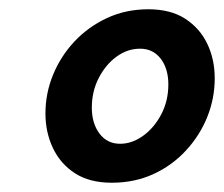

<svg xmlns="http://www.w3.org/2000/svg" viewBox="-20 -733 483 414"><path d="M221 -339Q173 -339 141.5 -359.5Q110 -380 94 -414Q78 -448 78 -488Q78 -532 94.5 -572Q111 -612 140.5 -643.5Q170 -675 210.5 -694Q251 -713 300 -713Q348 -713 379.5 -692.5Q411 -672 427 -638.5Q443 -605 443 -564Q443 -521 427 -481Q411 -441 381 -408.5Q351 -376 310.5 -357.5Q270 -339 221 -339ZM239 -423Q265 -423 289 -440.5Q313 -458 328 -487Q343 -516 343 -551Q343 -585 326.5 -606.5Q310 -628 282 -628Q255 -628 231.5 -611Q208 -594 193 -565Q178 -536 178 -501Q178 -467 194.5 -445Q211 -423 239 -423Z"/></svg>

Font: Raleway Thin
Style: Bold Italic
Weight: 700
Italic angle: -12°
Version: Version 4.026